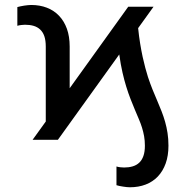

<svg xmlns="http://www.w3.org/2000/svg" viewBox="-20 -573 762 787"><path d="M113.6 0 167.6 -74.9V-382.1Q167.6 -407.3 161.8 -424.4Q155.9 -441.4 144.7 -451.9Q133.5 -462.4 117.9 -467Q102.3 -471.6 82.4 -471.6Q76 -471.6 67.3 -470.5Q58.6 -469.5 51.1 -467.3V-544Q57.2 -545.8 64.3 -547.2Q71.4 -548.7 79 -549.9Q86.6 -551.1 94.1 -551.8Q101.6 -552.6 108 -552.6Q143.1 -552.6 172.2 -541.4Q201.3 -530.2 222.1 -508.3Q242.9 -486.5 254.3 -454.9Q265.6 -423.3 265.6 -382.1V-211.3L505.7 -545.5H609.4L546.2 -457.7Q549.7 -423.7 554.5 -394.4Q559.3 -365.1 564.6 -340.4Q570 -315.7 575.6 -294.9Q581.3 -274.1 586.6 -257.1Q595.9 -229 605.6 -205.1Q615.4 -181.1 624.8 -159.3Q634.2 -137.4 642.4 -116.5Q650.6 -95.5 656.8 -73.7Q663 -51.8 666.7 -27.9Q670.5 -3.9 670.5 24.1Q670.5 65.3 659.1 96.9Q647.7 128.6 627 150.4Q606.2 172.2 577.1 183.4Q547.9 194.6 512.8 194.6Q507.1 194.6 499.6 193.9Q492.2 193.2 484.6 191.9Q476.9 190.7 469.8 189.3Q462.7 187.9 457.4 186.1V109.4Q463.8 111.5 473 112.6Q482.2 113.6 488.6 113.6Q507.8 113.6 523.6 109Q539.4 104.4 550.6 93.9Q561.8 83.5 567.8 66.4Q573.9 49.4 573.9 24.1Q573.9 3.6 570.7 -14.6Q567.5 -32.7 562 -50.2Q556.5 -67.8 548.8 -85.6Q541.2 -103.3 532.7 -123.6Q524.1 -143.8 515.1 -167.1Q506 -190.3 497.2 -218.8Q489.3 -244.3 482.1 -275.7Q474.8 -307.2 468.8 -349.8L217.3 0Z"/></svg>

Font: Fast_Sans
Style: Regular
Weight: 400
Designer: Rasmus Andersson
Foundry: rsms
Version: Version 3.018;git-588b23468